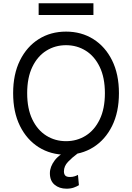

<svg xmlns="http://www.w3.org/2000/svg" viewBox="-20 -929 801 1165"><path d="M701.7 -363.6Q701.7 -248.6 660.2 -164.8Q618.6 -81 546.2 -35.5Q473.7 9.9 380.7 9.9Q287.6 9.9 215.2 -35.5Q142.8 -81 101.2 -164.8Q59.7 -248.6 59.7 -363.6Q59.7 -478.7 101.2 -562.5Q142.8 -646.3 215.2 -691.8Q287.6 -737.2 380.7 -737.2Q473.7 -737.2 546.2 -691.8Q618.6 -646.3 660.2 -562.5Q701.7 -478.7 701.7 -363.6ZM616.5 -363.6Q616.5 -458.1 585 -523.1Q553.6 -588.1 500.2 -621.4Q446.7 -654.8 380.7 -654.8Q314.6 -654.8 261.2 -621.4Q207.7 -588.1 176.3 -523.1Q144.9 -458.1 144.9 -363.6Q144.9 -269.2 176.3 -204.2Q207.7 -139.2 261.2 -105.8Q314.6 -72.4 380.7 -72.4Q446.7 -72.4 500.2 -105.8Q553.6 -139.2 585 -204.2Q616.5 -269.2 616.5 -363.6ZM383.5 215.9Q339.8 215.9 311.3 191.9Q282.7 168 282.7 122.2Q282.7 82.7 312.1 43.9Q341.6 5 411.9 -27L450.3 2.8Q418.3 26.3 393.1 52.6Q367.9 78.8 367.9 110.8Q367.9 126.8 375.7 135.8Q383.5 144.9 404.8 144.9Q420.8 144.9 433.2 140.6Q445.7 136.4 453.1 132.1L458.8 194.6Q447.1 202.1 428.1 209Q409.1 215.9 383.5 215.9ZM546.9 -909.1V-838.1H214.5V-909.1Z"/></svg>

Font: Inter Zeller
Style: Regular
Weight: 400
Designer: Rasmus Andersson; Joe Bland
Foundry: zeller
Version: Version 3.015;git-dec3a8cb1